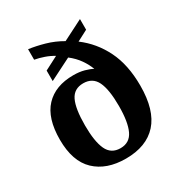

<svg xmlns="http://www.w3.org/2000/svg" viewBox="-179 -891 972 1030"><g transform="rotate(-30 307.0 -376.0)"><path d="M304 10Q185 10 116 -55.5Q47 -121 47 -255Q47 -388 108.5 -453.5Q170 -519 282 -519Q319 -519 348.5 -511Q378 -503 397 -492Q386 -523 363.5 -555.5Q341 -588 306 -615L171 -547V-612L254 -655Q230 -670 200 -680.5Q170 -691 142 -696V-761Q187 -755 238.5 -740.5Q290 -726 338 -698L464 -762V-696L397 -661Q476 -602 521 -511Q566 -420 566 -291Q566 -139 499 -64.5Q432 10 304 10ZM307 -53Q364 -53 388 -104Q412 -155 412 -254Q412 -356 388 -405.5Q364 -455 306 -455Q249 -455 225.5 -406.5Q202 -358 202 -254Q202 -155 225.5 -104Q249 -53 307 -53Z"/></g></svg>

Font: Noto Serif Ethiopic
Style: Bold
Weight: 700
Designer: Monotype Design Team
Foundry: Monotype Imaging Inc.
Version: Version 2.102; ttfautohint (v1.8.4.7-5d5b)